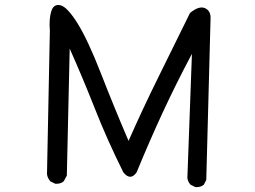

<svg xmlns="http://www.w3.org/2000/svg" viewBox="-20 -756 1040 784"><path d="M777.3 7.8 757.8 -2Q747.1 -13.7 745.1 -29.3L763.7 -536.1Q700.2 -417 644.5 -296.9Q588.9 -176.8 538.1 -52.7Q512.7 -15.6 483.4 -52.7Q417 -186.5 368.2 -310.5Q319.3 -434.6 264.6 -557.6L252.9 -39.1L240.2 -15.6Q226.6 -3.9 205.1 -5.9L185.5 -15.6Q173.8 -29.3 171.9 -44.9L183.6 -630.9Q179.7 -679.7 189.5 -710.4Q199.2 -741.2 227.1 -734.4Q254.9 -727.5 296.9 -660.2Q338.9 -592.8 392.6 -455.1Q446.3 -317.4 504.9 -180.7Q563.5 -313.5 627.9 -443.4Q692.4 -573.2 755.9 -703.1Q793 -733.4 816.9 -722.7Q840.8 -711.9 839.8 -681.6L822.3 -21.5L812.5 -2Q798.8 9.8 777.3 7.8Z"/></svg>

Font: NaikaiFont
Style: Regular-Lite
Weight: 400
Version: Version 1.67